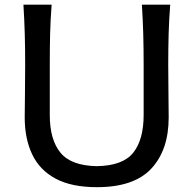

<svg xmlns="http://www.w3.org/2000/svg" viewBox="-20 -776 814 808"><path d="M388.2 11.7Q281.2 11.7 214.1 -24.2Q147 -60.1 115.5 -126.2Q84 -192.4 84 -282.2Q84 -314.9 85 -376.7Q85.9 -438.5 85.9 -503.9Q85.9 -575.2 84.2 -634Q82.5 -692.9 78.6 -756.3H197.3Q192.4 -692.9 190.9 -634Q189.5 -575.2 189.5 -503.9V-291.5Q189.5 -188.5 234.4 -133.5Q279.3 -78.6 387.7 -76.7Q497.1 -78.6 540.8 -133.5Q584.5 -188.5 584.5 -292.5V-503.9Q584.5 -575.2 582.8 -634Q581.1 -692.9 577.1 -756.3H696.3Q691.4 -692.9 689.7 -634Q688 -575.2 688 -503.9Q688 -438.5 689 -376.2Q689.9 -314 689.9 -282.2Q689.9 -145.5 617.2 -66.9Q544.4 11.7 388.2 11.7Z"/></svg>

Font: Pinar DS1 Medium
Style: Regular
Weight: 500
Designer: Amin Abedi
Version: Version 3.000